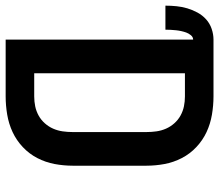

<svg xmlns="http://www.w3.org/2000/svg" viewBox="-107 -707 775 679"><g transform="rotate(90 280.5 -367.5)"><path d="M81 0V-663Q72 -663 65.5 -655Q59 -647 56 -638.5Q53 -630 51 -621Q49 -612 48 -602.5Q47 -593 46.5 -583.5Q46 -574 46 -565H-39Q-39 -585 -37 -604.5Q-35 -624 -29.5 -642.5Q-24 -661 -14.5 -678.5Q-5 -696 9.5 -709Q24 -722 43 -728.5Q62 -735 81 -735H282Q314 -735 346.5 -729.5Q379 -724 408 -710.5Q437 -697 461 -674.5Q485 -652 500 -623Q515 -594 521 -562Q527 -530 527 -498V-237Q527 -205 521 -173Q515 -141 500 -112Q485 -83 461 -60.5Q437 -38 408 -24.5Q379 -11 346.5 -5.5Q314 0 282 0ZM200 -101H282Q300 -101 317 -104.5Q334 -108 349.5 -116.5Q365 -125 377 -138.5Q389 -152 396 -168Q403 -184 405.5 -201.5Q408 -219 408 -237V-498Q408 -516 405.5 -533.5Q403 -551 396 -567Q389 -583 377 -596.5Q365 -610 349.5 -618.5Q334 -627 317 -630.5Q300 -634 282 -634H200Z"/></g></svg>

Font: Iosevka Book
Style: Bold
Weight: 700
Designer: Belleve Invis
Foundry: Belleve Invis
Version: Version 28.0.7; ttfautohint (v1.8.3)